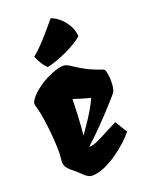

<svg xmlns="http://www.w3.org/2000/svg" viewBox="-158 -925 779 1013"><g transform="rotate(-20 231.5 -418.5)"><path d="M80.1 -62C85.4 -57.6 97.2 -48.8 110.8 -36.6C117.2 -31.2 123.5 -24.9 129.9 -18.6C149.9 2.4 165.5 9.8 181.6 9.8C268.6 9.8 392.1 -93.8 431.2 -146L389.6 -213.9C326.7 -183.6 263.7 -145 230.5 -138.7H216.3C303.2 -216.8 425.8 -352.1 433.6 -366.2C444.8 -387.7 445.8 -430.2 440.9 -461.9C436 -491.7 433.1 -493.2 423.3 -497.1C375 -514.6 348.6 -521.5 271 -573.2C253.9 -584.5 242.2 -587.4 232.9 -587.9C197.3 -587.9 136.7 -559.6 107.4 -541.5C82.5 -525.9 22 -479.5 22 -450.2C22 -444.3 23.9 -437 27.8 -423.8C40.5 -381.8 57.1 -261.7 57.1 -165C57.1 -114.3 40 -98.1 80.1 -62ZM207.5 -203.6C207.5 -204.1 208 -204.6 208 -205.1C214.4 -254.4 219.2 -378.4 219.2 -405.8C263.7 -391.6 296.9 -381.8 314 -377.9C285.6 -311.5 230 -236.8 207.5 -203.6ZM154.8 -608.9C220.7 -622.1 318.8 -668.5 361.8 -706.1C361.3 -761.2 314.5 -825.7 256.8 -845.7C202.6 -782.2 167.5 -736.3 106.4 -684.6C118.2 -652.3 139.2 -622.1 154.8 -608.9Z"/></g></svg>

Font: Fruktur
Style: Regular
Weight: 400
Designer: Viktoriya Grabowska
Foundry: Viktoriya Grabowska
Version: Version 1.002